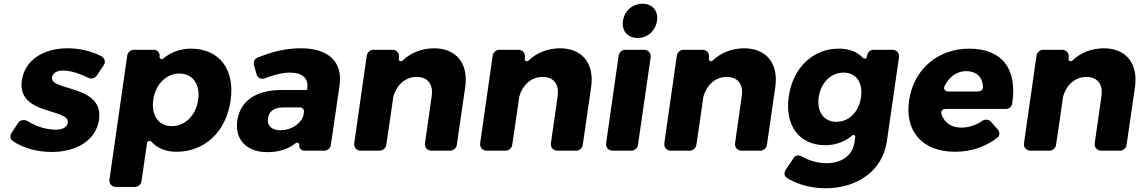

<svg xmlns="http://www.w3.org/2000/svg" viewBox="-20 -805 6090 1026"><path d="M341 -547C216 -547 113 -487 97 -376C69 -187 354 -228 342 -149C339 -124 312 -112 278 -112C229 -112 175 -128 127 -158C112 -167 87 -164 78 -150L42 -95C32 -79 33 -62 49 -51C105 -13 178 7 257 7C387 7 493 -54 509 -165C537 -353 248 -317 258 -391C262 -416 286 -428 317 -428C355 -428 402 -414 452 -389C467 -381 488 -387 497 -401L534 -456C546 -474 540 -495 521 -505C467 -532 405 -547 341 -547Z M1000 -545C943 -545 893 -526 852 -492C844 -484 829 -493 833 -504C835 -523 821 -539 802 -539H695C678 -539 663 -525 660 -509L565 154C562 176 577 194 599 194H702C718 194 734 180 736 164L766 -43C768 -52 782 -55 789 -48C820 -13 866 6 924 6C1075 6 1189 -103 1212 -267C1237 -434 1152 -545 1000 -545ZM898 -131C828 -131 787 -188 799 -272C811 -354 868 -412 938 -412C1010 -412 1051 -354 1039 -272C1027 -189 970 -131 898 -131Z M1588 -547C1507 -547 1435 -529 1356 -497C1340 -491 1333 -473 1337 -457L1352 -405C1357 -388 1377 -380 1394 -386C1444 -406 1492 -417 1529 -417C1599 -417 1629 -385 1622 -332L1621 -328C1621 -326 1619 -324 1617 -324H1479C1345 -323 1263 -263 1248 -161C1234 -62 1294 8 1409 8C1469 8 1521 -8 1560 -40C1567 -46 1581 -40 1580 -31H1579C1577 -14 1589 0 1606 0H1714C1730 0 1746 -14 1748 -30L1795 -352C1811 -474 1736 -547 1588 -547ZM1479 -109C1431 -109 1406 -134 1412 -173C1418 -213 1446 -231 1498 -231H1583C1596 -231 1606 -220 1604 -207L1601 -187C1601 -186 1599 -180 1599 -180C1581 -138 1531 -109 1479 -109Z M2299 -547C2233 -546 2176 -524 2131 -481C2124 -474 2109 -480 2111 -490L2112 -499C2115 -521 2099 -539 2077 -539H1975C1958 -539 1943 -525 1940 -509L1873 -40C1870 -18 1885 0 1907 0H2010C2026 0 2042 -14 2044 -30C2057 -117 2070 -203 2082 -290C2100 -351 2145 -394 2207 -394C2265 -394 2296 -355 2287 -292L2251 -40C2248 -18 2263 0 2285 0H2387C2403 0 2419 -14 2421 -30L2466 -340C2484 -466 2418 -547 2299 -547Z M2972 -547C2906 -546 2849 -524 2804 -481C2797 -474 2782 -480 2784 -490L2785 -499C2788 -521 2772 -539 2750 -539H2648C2631 -539 2616 -525 2613 -509L2546 -40C2543 -18 2558 0 2580 0H2683C2699 0 2715 -14 2717 -30C2730 -117 2743 -203 2755 -290C2773 -351 2818 -394 2880 -394C2938 -394 2969 -355 2960 -292L2924 -40C2921 -18 2936 0 2958 0H3060C3076 0 3092 -14 3094 -30L3139 -340C3157 -466 3091 -547 2972 -547Z M3413 -785C3360 -785 3317 -747 3309 -694C3301 -640 3334 -602 3387 -602C3440 -602 3483 -640 3491 -694C3499 -747 3466 -785 3413 -785ZM3389 -30 3457 -499C3460 -521 3444 -539 3422 -539H3321C3304 -539 3289 -525 3286 -509L3219 -40C3216 -18 3231 0 3253 0H3355C3371 0 3387 -14 3389 -30Z M3956 -547C3890 -546 3833 -524 3788 -481C3781 -474 3766 -480 3768 -490L3769 -499C3772 -521 3756 -539 3734 -539H3632C3615 -539 3600 -525 3597 -509L3530 -40C3527 -18 3542 0 3564 0H3667C3683 0 3699 -14 3701 -30C3714 -117 3727 -203 3739 -290C3757 -351 3802 -394 3864 -394C3922 -394 3953 -355 3944 -292L3908 -40C3905 -18 3920 0 3942 0H4044C4060 0 4076 -14 4078 -30L4123 -340C4141 -466 4075 -547 3956 -547Z M4749 -539H4648C4626 -539 4614 -521 4612 -500C4611 -491 4597 -489 4591 -496C4561 -528 4517 -546 4460 -545C4325 -545 4217 -443 4195 -290C4172 -133 4253 -29 4389 -29C4446 -29 4496 -48 4535 -82C4541 -87 4552 -81 4550 -73L4546 -44C4537 23 4480 67 4397 67C4349 67 4302 53 4262 30C4251 23 4230 25 4223 36L4179 102C4168 119 4170 137 4188 148C4241 179 4311 201 4391 201C4565 201 4697 104 4719 -49L4784 -499C4787 -521 4771 -539 4749 -539ZM4450 -154C4382 -154 4344 -208 4355 -285C4366 -363 4420 -417 4488 -417C4555 -417 4592 -364 4581 -285C4570 -208 4517 -154 4450 -154Z M5159 -545C4992 -545 4862 -435 4838 -268C4814 -104 4908 6 5084 6C5171 6 5247 -21 5308 -68C5324 -80 5324 -99 5311 -114L5273 -157C5264 -167 5243 -168 5232 -161C5196 -136 5156 -123 5118 -123C5065 -123 5028 -148 5012 -192C5005 -212 5016 -223 5037 -223H5356C5372 -223 5387 -236 5389 -252C5417 -432 5339 -545 5159 -545ZM5029 -348C5053 -395 5094 -425 5143 -425C5196 -425 5230 -394 5233 -344C5234 -324 5222 -316 5201 -316H5050C5029 -316 5019 -330 5029 -348Z M5878 -547C5812 -546 5755 -524 5710 -481C5703 -474 5688 -480 5690 -490L5691 -499C5694 -521 5678 -539 5656 -539H5554C5537 -539 5522 -525 5519 -509L5452 -40C5449 -18 5464 0 5486 0H5589C5605 0 5621 -14 5623 -30C5636 -117 5649 -203 5661 -290C5679 -351 5724 -394 5786 -394C5844 -394 5875 -355 5866 -292L5830 -40C5827 -18 5842 0 5864 0H5966C5982 0 5998 -14 6000 -30L6045 -340C6063 -466 5997 -547 5878 -547Z"/></svg>

Font: Trueno
Style: RoundBdIt
Weight: 700
Designer: Julieta Ulanovsky, Jasper
Foundry: Julieta Ulanovsky, Cannot Into Space Fonts
Version: Version 3.001